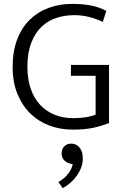

<svg xmlns="http://www.w3.org/2000/svg" viewBox="-20 -658 639 988"><path d="M351 -638Q405 -638 447 -630Q489 -622 527 -602L509 -545Q473 -562 437.5 -571Q402 -580 362 -580Q314 -580 270.5 -566Q227 -552 194 -520.5Q161 -489 141 -438Q121 -387 121 -314Q121 -251 138 -201.5Q155 -152 186.5 -118.5Q218 -85 261 -67.5Q304 -50 357 -50Q395 -50 423.5 -55Q452 -60 472 -68V-268H345V-324H541V-25Q504 -10 460.5 -0.5Q417 9 354 9Q290 9 234 -12Q178 -33 136 -74Q94 -115 69.5 -175Q45 -235 45 -314Q45 -393 68 -454Q91 -515 132 -555.5Q173 -596 229 -617Q285 -638 351 -638ZM342 184Q326 181 311.5 168Q297 155 297 131Q297 110 310.5 95.5Q324 81 347 81Q357 81 367.5 85Q378 89 386.5 98Q395 107 400.5 121.5Q406 136 406 158Q406 181 398 203Q390 225 376 245Q362 265 343 282Q324 299 303 310L280 279Q309 263 329.5 237.5Q350 212 354 187Z"/></svg>

Font: Mukta Light
Style: Regular
Weight: 300
Designer: Girish Dalvi and Yashodeep Gholap
Foundry: Ek Type
Version: Version 2.538;PS 1.002;hotconv 16.6.51;makeotf.lib2.5.65220;